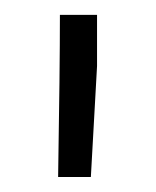

<svg xmlns="http://www.w3.org/2000/svg" viewBox="-20 -770 210 258"><path d="M110.4 -681.2 102.1 -532.2H58.1Q60.5 -676.8 60.5 -750H110.4Z"/></svg>

Font: RobotoDraft Light
Style: Regular
Weight: 300
Version: Version 2.001151; 2014